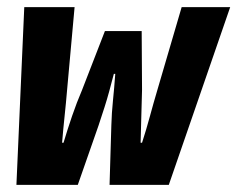

<svg xmlns="http://www.w3.org/2000/svg" viewBox="-20 -518 665 538"><path d="M26 0 48 -498H189L168 -266Q165 -230 161 -192.5Q157 -155 154 -118H158Q169 -155 182 -193Q195 -231 210 -266L274 -431H377L378 -266Q377 -230 376 -192.5Q375 -155 374 -118H378Q390 -155 400 -192Q410 -229 421 -266L489 -498H625L453 0H287L292 -167Q293 -202 296.5 -236Q300 -270 303 -311H299Q292 -284 286 -262Q280 -240 273 -218Q266 -196 256 -166L198 0Z"/></svg>

Font: Source Code Pro ExtraBold
Style: Italic
Weight: 800
Italic angle: -11°
Monospace: yes
Designer: Paul D. Hunt, Teo Tuominen
Foundry: Adobe Systems Incorporated
Version: Version 1.016;hotconv 1.0.116;makeotfexe 2.5.65601